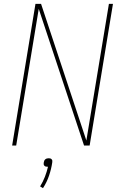

<svg xmlns="http://www.w3.org/2000/svg" viewBox="-20 -755 640 996"><path d="M43 0 164 -735H193L428 -26L545 -735H566L445 0H416L181 -709L64 0ZM203 221 188 212Q203 188 213 162Q223 136 229 110H226Q222 110 217.5 109Q213 108 210 104.5Q207 101 206.5 96.5Q206 92 207 88Q208 83 209.5 79Q211 75 215 71.5Q219 68 224 67Q229 66 233 66Q237 66 241 67Q245 68 248 71.5Q251 75 251.5 79Q252 83 251 88Q246 122 234.5 156Q223 190 203 221Z"/></svg>

Font: Iosevka Thin Extended
Style: Italic
Weight: 100
Width: 7
Italic angle: -9°
Monospace: yes
Designer: Belleve Invis
Foundry: Belleve Invis
Version: Version 32.5.0; ttfautohint (v1.8.4)